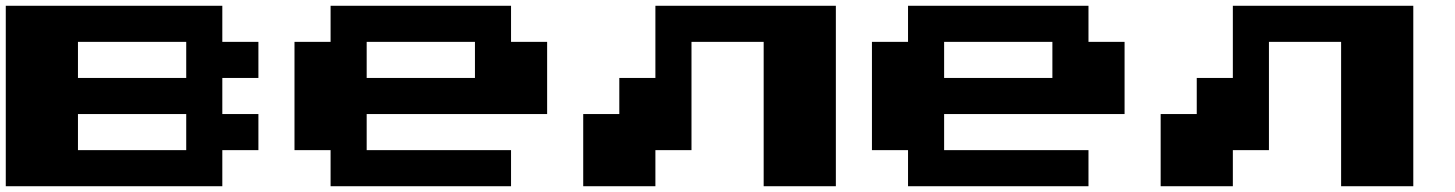

<svg xmlns="http://www.w3.org/2000/svg" viewBox="-20 -770 5040 665"><path d="M0 -125V-750H750V-625H875V-500H750V-375H875V-250H750V-125ZM250 -500H625V-625H250ZM250 -250H625V-375H250Z M1125 -125V-250H1000V-625H1125V-750H1750V-625H1875V-375H1250V-250H1750V-125ZM1250 -500H1625V-625H1250Z M2875 -750V-125H2625V-625H2375V-250H2250V-125H2000V-375H2125V-500H2250V-750Z M3125 -125V-250H3000V-625H3125V-750H3750V-625H3875V-375H3250V-250H3750V-125ZM3250 -500H3625V-625H3250Z M4875 -750V-125H4625V-625H4375V-250H4250V-125H4000V-375H4125V-500H4250V-750Z"/></svg>

Font: Press Start 2P
Style: Regular
Weight: 400
Designer: CodeMan38
Foundry: CodeMan38
Version: Version 3.000